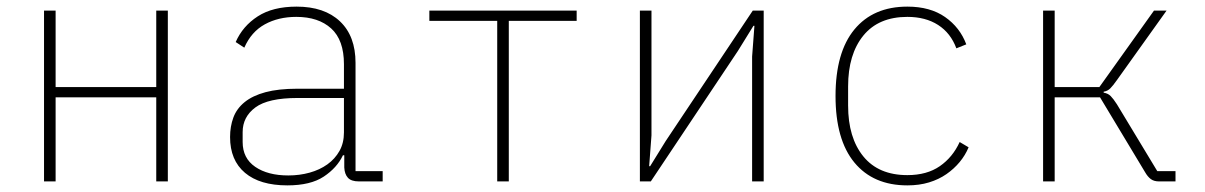

<svg xmlns="http://www.w3.org/2000/svg" viewBox="-20 -548 3640 580"><path d="M113 -516H148V-285H452V-516H487V0H452V-254H148V0H113Z M1064 0Q1041 0 1031 -11Q1021 -22 1020 -42V-79H1016Q998 -41 958 -14.5Q918 12 848 12Q765 12 720 -26Q675 -64 675 -134Q675 -166 685 -193Q695 -220 719 -239.5Q743 -259 782 -269.5Q821 -280 878 -280H1019V-354Q1019 -427 980.5 -462Q942 -497 875 -497Q821 -497 780 -474.5Q739 -452 718 -404L692 -421Q713 -469 758.5 -498.5Q804 -528 876 -528Q960 -528 1007 -483.5Q1054 -439 1054 -358V-31H1136V0ZM851 -18Q885 -18 915.5 -26.5Q946 -35 969 -51.5Q992 -68 1005.5 -92Q1019 -116 1019 -148V-252H879Q790 -252 751.5 -223.5Q713 -195 713 -149V-119Q713 -70 751 -44Q789 -18 851 -18Z M1482 -485H1277V-516H1722V-485H1517V0H1482Z M1913 -516H1948V-139L1941 -46H1944L1991 -122L2254 -516H2287V0H2252V-377L2259 -470H2256L2209 -394L1946 0H1913Z M2721 12Q2618 12 2561 -57Q2504 -126 2504 -258Q2504 -390 2561 -459Q2618 -528 2721 -528Q2790 -528 2835 -496.5Q2880 -465 2899 -414L2869 -402Q2852 -448 2814 -472.5Q2776 -497 2721 -497Q2634 -497 2588 -440.5Q2542 -384 2542 -287V-229Q2542 -132 2588 -75.5Q2634 -19 2721 -19Q2780 -19 2819 -46Q2858 -73 2879 -119L2906 -103Q2896 -79 2879 -58.5Q2862 -38 2839 -22Q2816 -6 2786.5 3Q2757 12 2721 12Z M3131 -516H3166V-285H3301L3466 -516H3504L3354 -306Q3342 -289 3334 -281Q3326 -273 3314 -271V-268Q3327 -266 3335 -258Q3343 -250 3354 -233L3476 -31H3531V0H3481Q3466 0 3456.5 -7Q3447 -14 3439 -28L3303 -254H3166V0H3131Z"/></svg>

Font: IBM Plex Mono ExtraLight
Style: Regular
Weight: 200
Monospace: yes
Designer: Mike Abbink, Paul van der Laan, Pieter van Rosmalen
Foundry: Bold Monday
Version: Version 2.3